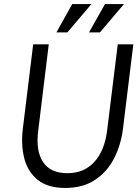

<svg xmlns="http://www.w3.org/2000/svg" viewBox="-20 -919 691 949"><path d="M337 -899H432L313 -759H259ZM499 -899H593L474 -759H420ZM93 -284 144 -700H221L169 -274Q156 -174 192.5 -118.5Q229 -63 313 -63Q396 -63 447 -119.5Q498 -176 510 -278L562 -700H639L588 -284Q578 -203 544 -136.5Q510 -70 450 -30Q390 10 302 10Q216 10 166.5 -30Q117 -70 100 -136.5Q83 -203 93 -284Z"/></svg>

Font: Haskoy
Style: Italic
Weight: 400
Designer: Ertekin Erdin
Foundry: Ertekin Erdin
Version: Version 2.000; ttfautohint (v1.8.4.7-5d5b)